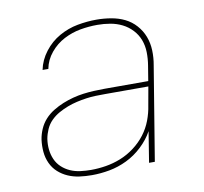

<svg xmlns="http://www.w3.org/2000/svg" viewBox="-66 -609 732 688"><g transform="rotate(-10 300.0 -265.0)"><path d="M215 8Q192 8 170 5Q148 2 128.5 -6.5Q109 -15 93.5 -29Q78 -43 69 -62.5Q60 -82 58 -104Q56 -126 59 -149Q62 -168 70 -186.5Q78 -205 91.5 -220Q105 -235 123 -246Q141 -257 159.5 -264.5Q178 -272 197 -277Q216 -282 235 -284.5Q254 -287 273.5 -288Q293 -289 312 -289H472L481 -344Q485 -368 484.5 -392Q484 -416 476 -437Q468 -458 452.5 -474.5Q437 -491 417 -501Q397 -511 374 -515Q351 -519 327 -519Q296 -519 265 -513.5Q234 -508 205 -493Q176 -478 154.5 -452Q133 -426 127 -394H106Q113 -429 136 -459Q159 -489 191 -507Q223 -525 258 -531.5Q293 -538 327 -538Q354 -538 380.5 -533.5Q407 -529 429.5 -518Q452 -507 469 -488Q486 -469 495 -445.5Q504 -422 505 -395Q506 -368 501 -341L445 0H424L442 -112Q426 -83 400 -58.5Q374 -34 343 -19Q312 -4 279.5 2Q247 8 215 8ZM215 -11Q242 -11 269.5 -15.5Q297 -20 323.5 -30.5Q350 -41 374 -59Q398 -77 415.5 -100Q433 -123 443 -149.5Q453 -176 457 -203L469 -270H312Q294 -270 277 -269.5Q260 -269 242.5 -266.5Q225 -264 207.5 -260Q190 -256 173 -249.5Q156 -243 140 -234Q124 -225 111 -212Q98 -199 90.5 -182Q83 -165 80 -148Q77 -128 79 -109Q81 -90 88.5 -73Q96 -56 109.5 -43.5Q123 -31 140 -23.5Q157 -16 176.5 -13.5Q196 -11 215 -11Z"/></g></svg>

Font: Iosevka Curly ThExObl
Style: Regular
Weight: 100
Width: 7
Italic angle: -9°
Monospace: yes
Designer: Belleve Invis
Foundry: Belleve Invis
Version: Version 11.1.0; ttfautohint (v1.8.3)